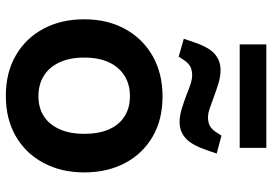

<svg xmlns="http://www.w3.org/2000/svg" viewBox="-154 -748 911 642"><g transform="rotate(90 301.0 -427.5)"><path d="M301 8Q223 8 165.5 -25.5Q108 -59 76.5 -118Q45 -177 45 -254Q45 -332 77.5 -391Q110 -450 168 -483Q226 -516 303 -516Q381 -516 438 -482.5Q495 -449 526 -390Q557 -331 557 -254Q557 -177 525 -117.5Q493 -58 435.5 -25Q378 8 301 8ZM302 -101Q341 -101 369 -119Q397 -137 412.5 -171.5Q428 -206 428 -254Q428 -303 413 -337Q398 -371 369.5 -389Q341 -407 302 -407Q263 -407 234 -389Q205 -371 189 -337Q173 -303 173 -254Q173 -206 189 -171.5Q205 -137 234 -119Q263 -101 302 -101ZM129 -774V-863H475V-774ZM170 -570 110 -587 122 -622Q139 -672 161.5 -691Q184 -710 215 -710Q236 -710 259 -703Q282 -696 306 -687Q326 -680 342.5 -674Q359 -668 372 -668Q389 -668 400 -673.5Q411 -679 421 -693L434 -713L494 -697L482 -662Q465 -613 442.5 -593Q420 -573 389 -573Q368 -573 345 -580Q322 -587 298 -596Q279 -604 262 -609.5Q245 -615 232 -615Q216 -615 204.5 -609.5Q193 -604 183 -590Z"/></g></svg>

Font: REM Medium
Style: Regular
Weight: 500
Designer: Octavio Pardo
Foundry: Ashler Design
Version: Version 1.005;gftools[0.9.28]